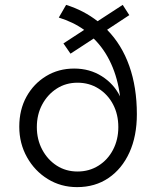

<svg xmlns="http://www.w3.org/2000/svg" viewBox="-20 -757 640 787"><path d="M296 10Q229.6 10 176 -23Q122.3 -56 90.7 -112.5Q59 -169 59 -237.6Q59 -307.2 88.5 -360.6Q118 -414 169 -445Q220 -476 284 -476Q347.7 -476 397.4 -444.5Q447 -413 472 -362Q463 -435 435.5 -495.5Q408 -556 364 -599L269 -537L240 -579L325 -634.5Q302 -651 276 -663.5Q250 -676 221 -685L251 -737Q288.3 -725.3 320.1 -708.6Q352 -692 380 -670L483 -737L510 -695L419 -635Q479 -574.1 510 -486.5Q541 -399 541 -289Q541 -199 510.5 -132Q480 -65 425 -27.5Q370 10 296 10ZM297.8 -54Q345.7 -54 383.8 -78Q422 -102 443.5 -143.5Q465 -185 465 -236Q465 -288 443.5 -329Q422 -370 383.8 -394Q345.7 -418 297.8 -418Q250 -418 212.6 -393.9Q175.2 -369.8 153.1 -328.8Q131 -287.8 131 -236Q131 -185 153.1 -143.6Q175.2 -102.2 212.6 -78.1Q250 -54 297.8 -54Z"/></svg>

Font: Red Hat Mono
Style: Regular
Weight: 300
Monospace: yes
Designer: Pentagram, MCKL
Foundry: Pentagram, MCKL
Version: Version 1.023